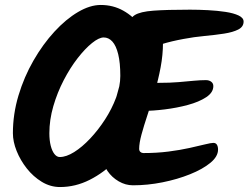

<svg xmlns="http://www.w3.org/2000/svg" viewBox="-20 -767 1002 774"><path d="M516 -20Q486 -20 458.5 -36Q431 -52 413.5 -77.5Q396 -103 396 -131Q396 -166 406.5 -213.5Q417 -261 433 -317.5Q449 -374 465 -434Q481 -494 491.5 -553Q502 -612 502 -666Q502 -679 505 -684.5Q508 -690 518 -690Q527 -690 546.5 -681.5Q566 -673 587 -659Q608 -645 622.5 -628Q637 -611 637 -594Q637 -546 627.5 -495.5Q618 -445 603.5 -396Q589 -347 574.5 -303.5Q560 -260 550.5 -225Q541 -190 541 -167Q541 -159 546 -154.5Q551 -150 558 -150Q612 -150 659 -156Q706 -162 744 -170.5Q782 -179 806.5 -185Q831 -191 840 -191Q850 -191 854.5 -183.5Q859 -176 859 -164Q859 -136 828 -110.5Q797 -85 746 -64.5Q695 -44 635 -32Q575 -20 516 -20ZM558 -320Q547 -320 532 -333.5Q517 -347 502 -366.5Q487 -386 477.5 -404Q468 -422 468 -431Q468 -452 484 -452Q501 -452 518 -447.5Q535 -443 559 -438Q583 -433 619 -433Q666 -433 700.5 -436Q735 -439 761.5 -441.5Q788 -444 810 -444Q823 -444 831.5 -437.5Q840 -431 840 -420Q840 -394 811 -375Q782 -356 737.5 -344Q693 -332 644.5 -326Q596 -320 558 -320ZM501 -661Q501 -692 523 -706Q545 -720 598.5 -724Q652 -728 746 -728Q781 -728 819 -726Q857 -724 889.5 -719Q922 -714 942 -704.5Q962 -695 962 -680Q962 -659 940.5 -648Q919 -637 883.5 -631.5Q848 -626 805 -622Q762 -618 720 -610Q671 -601 632 -589Q593 -577 565 -577Q554 -577 538.5 -589.5Q523 -602 512 -621.5Q501 -641 501 -661ZM32 -230Q32 -307 54.5 -382Q77 -457 115 -523Q153 -589 199.5 -639.5Q246 -690 294.5 -718.5Q343 -747 386 -747Q436 -747 477 -724Q518 -701 547 -662Q576 -623 591.5 -573.5Q607 -524 607 -471Q607 -415 587 -352Q567 -289 531 -229Q495 -169 447 -120Q399 -71 341.5 -42Q284 -13 222 -13Q183 -13 148.5 -34Q114 -55 88 -88Q62 -121 47 -158.5Q32 -196 32 -230ZM398 -616Q379 -616 351 -593.5Q323 -571 293 -532.5Q263 -494 237 -444Q211 -394 195 -339Q179 -284 179 -230Q179 -201 184.5 -179.5Q190 -158 199.5 -146Q209 -134 221 -134Q247 -134 279 -154Q311 -174 343.5 -208.5Q376 -243 403.5 -285.5Q431 -328 448 -373.5Q465 -419 465 -461Q465 -514 456.5 -548.5Q448 -583 433 -599.5Q418 -616 398 -616Z"/></svg>

Font: Kalam Variable Light
Style: Regular
Weight: 300
Designer: Lipi Raval, Jonny Pinhorn
Foundry: Indian Type Foundry
Version: Version 3.000